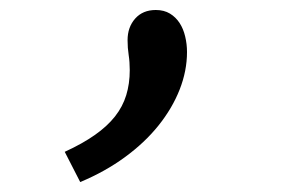

<svg xmlns="http://www.w3.org/2000/svg" viewBox="-20 -716 590 388"><path d="M110.8 -409.2Q147 -425.8 171.9 -443.4Q196.8 -460.9 212.4 -480.7Q228 -500.5 235.1 -523.7Q242.2 -546.9 242.2 -574.2Q242.2 -590.8 240 -605Q237.8 -619.1 237.8 -634.8Q237.8 -661.1 253.2 -678.5Q268.6 -695.8 294.9 -695.8Q311.5 -695.8 323.5 -688.5Q335.4 -681.2 343 -669.4Q350.6 -657.7 354.2 -642.3Q357.9 -627 357.9 -610.8Q357.9 -572.8 343 -534.9Q328.1 -497.1 300.3 -462.4Q272.5 -427.7 232.4 -398.4Q192.4 -369.1 142.1 -348.1Z"/></svg>

Font: Code New Roman
Style: Regular
Weight: 400
Monospace: yes
Designer: Sam Radian
Foundry: Code New Roman
Version: Version 2.00 November 29, 2014